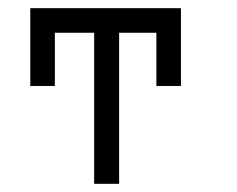

<svg xmlns="http://www.w3.org/2000/svg" viewBox="-20 -498 580 469"><path d="M54 -478H422V-288H362V-418H271V-49H210V-418H114V-288H54Z"/></svg>

Font: ibm3270
Style: Regular
Weight: 400
Monospace: yes
Version: Version 2.0.3